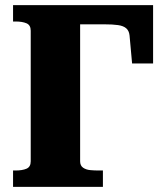

<svg xmlns="http://www.w3.org/2000/svg" viewBox="-20 -730 649 750"><path d="M293 -635V-100Q293 -83 304.5 -75Q316 -67 332.5 -65.5Q349 -64 364 -64H382V0H31V-64H41Q67 -64 83.5 -71Q100 -78 100 -100V-610Q100 -632 83.5 -639Q67 -646 41 -646H31V-710H578V-482H496L486 -592Q484 -610 473 -619.5Q462 -629 441 -632Q420 -635 387 -635Z"/></svg>

Font: Roboto Serif 36pt
Style: Bold
Weight: 700
Version: Version 1.008